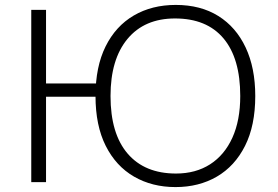

<svg xmlns="http://www.w3.org/2000/svg" viewBox="-20 -740 1130 780"><path d="M693 20Q598 20 524.5 -22.5Q451 -65 409.5 -147.5Q368 -230 368 -350Q368 -469 409 -551.5Q450 -634 523.5 -677Q597 -720 694 -720Q795 -720 867 -675Q939 -630 978 -547Q1017 -464 1017 -350Q1017 -230 975.5 -147.5Q934 -65 861 -22.5Q788 20 693 20ZM107 0V-700H167V0ZM153 -347V-401H383V-347ZM695 -35Q775 -35 833.5 -72.5Q892 -110 924 -180.5Q956 -251 956 -350Q956 -503 888 -584Q820 -665 691 -665Q567 -665 498 -582Q429 -499 429 -350Q429 -197 498.5 -116Q568 -35 695 -35Z"/></svg>

Font: Moderustic Light
Style: Regular
Weight: 300
Designer: Tural Alisoy
Foundry: TAFT Foundry
Version: Version 2.120